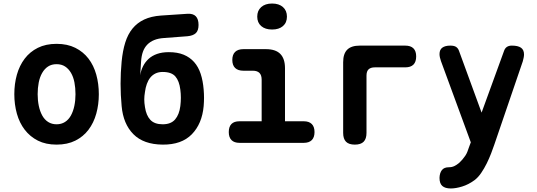

<svg xmlns="http://www.w3.org/2000/svg" viewBox="-20 -808 3040 1086"><path d="M300 10Q239 10 194.5 -12.5Q150 -35 120 -74Q90 -113 75.5 -165Q61 -217 61 -275Q61 -334 75.5 -385.5Q90 -437 119.5 -476Q149 -515 194 -537.5Q239 -560 300 -560Q361 -560 406 -537.5Q451 -515 480.5 -476.5Q510 -438 524.5 -386Q539 -334 539 -275Q539 -217 524.5 -165Q510 -113 480.5 -74Q451 -35 406 -12.5Q361 10 300 10ZM300 -105Q327 -105 347.5 -118Q368 -131 381 -154.5Q394 -178 400.5 -209Q407 -240 407 -275Q407 -311 401 -342Q395 -373 381.5 -396Q368 -419 348 -432Q328 -445 300 -445Q272 -445 252 -432Q232 -419 218.5 -395.5Q205 -372 199 -341Q193 -310 193 -275Q193 -240 199.5 -209Q206 -178 219 -154.5Q232 -131 252.5 -118Q273 -105 300 -105Z M1040 -603 908 -593Q876 -591 852.5 -581.5Q829 -572 813 -555.5Q797 -539 788.5 -515.5Q780 -492 778 -460L773 -382Q777 -409 789 -433Q801 -457 820.5 -475Q840 -493 868.5 -503Q897 -513 935 -513Q984 -513 1019 -498.5Q1054 -484 1078 -457Q1102 -430 1115 -390.5Q1128 -351 1132 -301Q1134 -278 1134 -255Q1134 -232 1132 -208Q1123 -108 1065 -48.5Q1007 11 900 10Q792 9 734.5 -49Q677 -107 668 -208Q662 -271 662 -334Q662 -397 668 -460Q674 -521 688.5 -567.5Q703 -614 729.5 -646.5Q756 -679 795.5 -697.5Q835 -716 890 -720L1040 -730Q1072 -732 1087.5 -716Q1103 -700 1103 -667Q1103 -635 1087.5 -620.5Q1072 -606 1040 -603ZM900 -105Q947 -105 970.5 -132.5Q994 -160 1000 -208Q1003 -232 1003 -255Q1003 -278 1000 -301Q994 -350 972 -375.5Q950 -401 900 -401Q877 -401 859.5 -392.5Q842 -384 830 -369Q818 -354 810.5 -333Q803 -312 800 -288Q796 -265 796 -245.5Q796 -226 800 -202Q807 -155 830.5 -130Q854 -105 900 -105Z M1699 -122Q1728 -122 1743.5 -106.5Q1759 -91 1759 -61Q1759 -31 1743.5 -15.5Q1728 0 1698 0H1335Q1305 0 1289.5 -15.5Q1274 -31 1274 -61Q1274 -91 1289 -106.5Q1304 -122 1334 -122H1460V-357Q1460 -383 1447.5 -395.5Q1435 -408 1410 -408H1357Q1326 -408 1310 -423.5Q1294 -439 1294 -469Q1294 -499 1310 -514.5Q1326 -530 1357 -530H1484Q1539 -530 1565.5 -503Q1592 -476 1592 -422V-122ZM1519 -641Q1480 -641 1457.5 -660.5Q1435 -680 1435 -714Q1435 -748 1457.5 -768Q1480 -788 1519 -788Q1558 -788 1580.5 -768Q1603 -748 1603 -714Q1603 -680 1580.5 -660.5Q1558 -641 1519 -641Z M1987 10Q1953 10 1937 -6.5Q1921 -23 1921 -56V-456Q1921 -504 1944 -527Q1967 -550 2015 -550H2272Q2303 -550 2318.5 -534.5Q2334 -519 2334 -489Q2334 -458 2318.5 -442.5Q2303 -427 2272 -427H2100Q2077 -427 2065 -416Q2053 -405 2053 -380V-56Q2053 -23 2037 -6.5Q2021 10 1987 10Z M2633 24 2643 -3 2474 -463Q2470 -474 2468 -484Q2466 -494 2466 -502Q2466 -527 2482 -538.5Q2498 -550 2527 -550Q2549 -550 2560 -542.5Q2571 -535 2576 -521L2704 -171L2831 -520Q2836 -535 2847 -542.5Q2858 -550 2875 -550Q2910 -550 2927 -538Q2944 -526 2944 -500Q2944 -492 2942 -482Q2940 -472 2937 -461L2776 10Q2769 31 2758 59.5Q2747 88 2733 116.5Q2719 145 2701.5 170.5Q2684 196 2664 211Q2630 236 2594 247Q2558 258 2530 258Q2498 258 2482 244Q2466 230 2466 199V197Q2467 170 2479.5 154Q2492 138 2519 138Q2536 138 2549.5 131.5Q2563 125 2575 115Q2588 103 2596.5 93Q2605 83 2612 72.5Q2619 62 2623.5 50.5Q2628 39 2633 24Z"/></svg>

Font: Maple Mono Normal NL
Style: Bold
Weight: 700
Monospace: yes
Designer: subframe7536
Version: Version 7.000